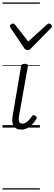

<svg xmlns="http://www.w3.org/2000/svg" viewBox="-20 -1030 439 1550"><path d="M152 16Q128 16 112.5 8Q97 0 88.5 -15.5Q80 -31 79 -54Q78 -77 84 -106L150 -495Q153 -506 159 -510.5Q165 -515 180 -515Q194 -515 200.5 -510Q207 -505 205 -495L135 -102Q131 -79 131.5 -63.5Q132 -48 139.5 -40Q147 -32 160 -32Q175 -32 188.5 -40Q202 -48 214.5 -62Q227 -76 238 -92Q243 -99 250 -100.5Q257 -102 265 -96Q274 -90 276 -83.5Q278 -77 273 -70Q262 -49 243.5 -29Q225 -9 202 3.5Q179 16 152 16ZM376 -840Q384 -840 391.5 -833Q399 -826 399 -818Q399 -813 397 -809.5Q395 -806 391 -803L230 -639Q223 -631 216.5 -628.5Q210 -626 201 -626Q194 -626 188 -629Q182 -632 177 -639L66 -804Q63 -808 61.5 -811.5Q60 -815 60 -818Q60 -827 68.5 -833.5Q77 -840 84 -840Q90 -840 94 -837.5Q98 -835 102 -830L208 -695L357 -830Q362 -835 366 -837.5Q370 -840 376 -840ZM0 490H302V500H0ZM0 -20H302V0H0ZM0 -505H302V-500H0ZM0 -1010H302V-1000H0Z"/></svg>

Font: Playwrite ZA Guides
Style: Regular
Weight: 400
Designer: Veronika Burian, José Scaglione
Foundry: TypeTogether
Version: Version 1.003